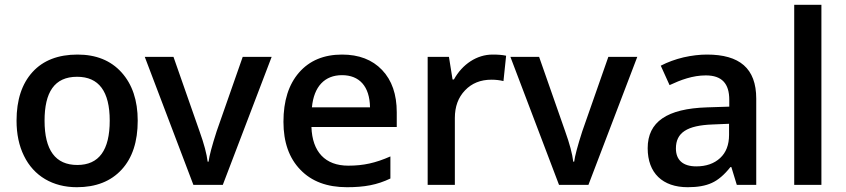

<svg xmlns="http://www.w3.org/2000/svg" viewBox="-20 -780 3567 810"><path d="M561 -271C561 -356.4 538.1 -424.3 492.7 -474.6C447.3 -524.9 385.3 -549.8 307.1 -549.8C225.6 -549.8 162.1 -525.4 117.2 -476.1C72.3 -426.8 49.8 -358.4 49.8 -271C49.8 -214.8 60.1 -165 81.1 -122.6C122.6 -37.1 203.1 9.8 304.2 9.8C384.8 9.8 447.8 -15.1 493.2 -64.5C538.6 -113.8 561 -182.6 561 -271ZM168 -271C168 -390.1 209 -456.1 305.2 -456.1C397 -456.1 442.9 -394.5 442.9 -271C442.9 -146.5 397.5 -84 306.2 -84C213.9 -84 168 -146.5 168 -271Z M919.9 0 1126 -540H1003.9L894 -226.1C874 -164.1 862.8 -121.6 859.9 -98.1H856C852.1 -130.9 840.8 -173.3 821.8 -226.1L711.9 -540H590.8L795.9 0Z M1443.8 9.8C1517.6 9.8 1570.8 0 1627 -26.9V-120.1C1564 -92.3 1513.2 -81.1 1449.2 -81.1C1352.1 -81.1 1297.4 -139.2 1293.9 -244.1H1653.8V-306.2C1653.8 -381.8 1633.3 -441.4 1591.8 -484.9C1550.3 -528.3 1494.1 -549.8 1422.9 -549.8C1346.2 -549.8 1285.6 -524.4 1241.7 -474.1C1197.8 -423.8 1175.8 -354.5 1175.8 -266.1C1175.8 -180.2 1199.7 -112.8 1247.1 -64C1294.4 -14.6 1359.9 9.8 1443.8 9.8ZM1422.9 -462.9C1495.6 -462.9 1539.6 -416.5 1541 -327.1H1295.9C1304.2 -415.5 1350.1 -462.9 1422.9 -462.9Z M2058.1 -549.8C1991.7 -549.8 1930.7 -509.3 1895 -444.8H1889.2L1874 -540H1784.2V0H1898.9V-282.2C1898.9 -330.1 1913.1 -369.1 1941.9 -398.9C1970.2 -428.7 2007.3 -443.8 2053.2 -443.8C2070.8 -443.8 2087.9 -441.9 2104 -438L2115.2 -544.9C2100.1 -548.3 2081.1 -549.8 2058.1 -549.8Z M2462.4 0 2668.5 -540H2546.4L2436.5 -226.1C2416.5 -164.1 2405.3 -121.6 2402.3 -98.1H2398.4C2394.5 -130.9 2383.3 -173.3 2364.3 -226.1L2254.4 -540H2133.3L2338.4 0Z M3170.4 0V-363.8C3170.4 -492.2 3099.6 -549.8 2962.4 -549.8C2931.6 -549.8 2898.4 -545.9 2863.8 -538.1C2829.1 -529.8 2796.9 -518.1 2767.6 -502.9L2804.7 -420.9C2851.6 -442.9 2902.3 -461.9 2957.5 -461.9C3025.4 -461.9 3056.6 -427.7 3056.6 -358.9V-330.1L2963.4 -327.1C2793.9 -321.8 2712.4 -266.1 2712.4 -154.8C2712.4 -49.8 2775.4 9.8 2881.3 9.8C2922.9 9.8 2956.5 3.9 2982.9 -8.3C3009.3 -20 3035.6 -42.5 3061.5 -75.2H3065.4L3088.4 0ZM2917.5 -78.1C2860.4 -78.1 2831.5 -105.5 2831.5 -153.8C2831.5 -220.2 2878.4 -251 2986.3 -254.9L3055.7 -257.8V-210.9C3055.7 -168.9 3043 -136.2 3018.1 -113.3C2992.7 -89.8 2959 -78.1 2917.5 -78.1Z M3445.3 -759.8H3330.6V0H3445.3Z"/></svg>

Font: Samim Medium
Style: Regular
Weight: 500
Foundry: DejaVu fonts team - Redesigned by Saber Rastikerdar
Version: Version 4.0.5